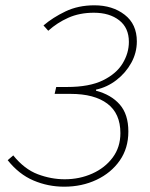

<svg xmlns="http://www.w3.org/2000/svg" viewBox="-20 -692 564 724"><path d="M222 12Q161 12 106 -11.5Q51 -35 9 -88L30 -106Q72 -54 122.5 -35Q173 -16 224 -16Q280 -16 328 -37.5Q376 -59 405 -98Q434 -137 434 -190Q434 -264 385 -301Q336 -338 246 -338H186L192 -364H233Q317 -364 368 -389Q419 -414 442.5 -453Q466 -492 466 -534Q466 -587 429.5 -615.5Q393 -644 334 -644Q280 -644 237.5 -625Q195 -606 162 -576L144 -596Q179 -626 227 -649Q275 -672 336 -672Q404 -672 450 -636.5Q496 -601 496 -536Q496 -493 475 -455Q454 -417 419 -390Q384 -363 342 -354V-350Q399 -335 431.5 -298Q464 -261 464 -196Q464 -133 431.5 -86.5Q399 -40 344 -14Q289 12 222 12Z"/></svg>

Font: Source Sans 3
Style: Italic
Weight: 200
Italic angle: -11°
Designer: Paul D. Hunt
Foundry: Adobe
Version: Version 3.046;hotconv 1.0.118;makeotfexe 2.5.65603